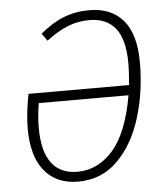

<svg xmlns="http://www.w3.org/2000/svg" viewBox="-51 -740 687 797"><g transform="rotate(-5 292.0 -341.5)"><path d="M541 -459Q541 -338 508 -230.5Q475 -123 408 -56Q341 11 243 11Q153 11 103 -50Q53 -111 53 -227Q53 -261 58 -301.5Q63 -342 69 -370H488Q493 -425 493 -459Q493 -560 455.5 -606.5Q418 -653 347 -653Q299 -653 256.5 -636Q214 -619 167 -583L145 -614Q195 -656 244 -675Q293 -694 350 -694Q441 -694 491 -636Q541 -578 541 -459ZM482 -328H108Q99 -273 99 -227Q99 -127 136 -78.5Q173 -30 243 -30Q329 -30 392 -101.5Q455 -173 482 -328Z"/></g></svg>

Font: Fira Sans Condensed ExtraLight
Style: Italic
Weight: 275
Width: 3
Italic angle: -8°
Designer: Carrois Corporate & Edenspiekermann AG
Foundry: Carrois Corporate GbR & Edenspiekermann AG
Version: Version 4.203